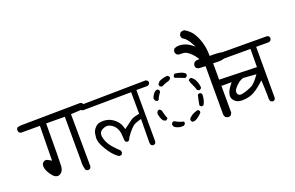

<svg xmlns="http://www.w3.org/2000/svg" viewBox="-92 -1161 2239 1458"><g transform="rotate(-20 1028.0 -431.5)"><path d="M69.8 -551.3H52.2Q32.7 -551.3 17.1 -544.4L10.3 -530.3Q10.3 -529.8 10.3 -528.8Q10.3 -515.6 16.6 -505.9L30.3 -498.5H183.1L179.2 -218.3L168 -225.1Q146.5 -238.8 134.8 -238.8Q122.1 -238.8 111.3 -228Q102.1 -218.8 102.1 -201.7Q102.1 -182.1 113.3 -158.9Q124.5 -135.7 143.1 -114.7Q161.6 -94.2 181.2 -94.2Q198.2 -94.2 211.9 -108.4Q227.5 -123.5 230.2 -155.8Q232.9 -188 233.9 -499.5L384.3 -498.5L385.3 -139.6L384.8 -125Q384.8 -92.3 395.5 -64L408.2 -58.1Q410.2 -57.6 412.1 -57.6Q423.3 -57.6 430.7 -63.5L438 -77.1L435.1 -501L522.9 -505.4Q533.7 -506.8 543 -512.7L550.3 -527.3Q550.8 -529.3 550.8 -532.7Q550.8 -536.1 549.3 -540.8Q547.9 -545.4 544.4 -549.8L530.3 -557.1Q138.2 -551.3 69.8 -551.3Z M938.5 -66.9Q940.4 -66.4 943.4 -66.4Q952.1 -66.4 958.5 -71.8Q965.3 -80.1 965.3 -91.8L964.4 -503.4H1051.3Q1060.1 -504.4 1067.4 -509.8L1073.7 -521.5Q1074.2 -523.4 1074.2 -526.4Q1074.2 -534.7 1068.4 -541L1055.7 -548.3L528.8 -540.5L518.1 -535.6L513.2 -523.4Q512.7 -521.5 512.7 -519.5Q512.7 -510.3 518.1 -504.4Q524.4 -498.5 533.7 -497.6L921.4 -501.5L922.4 -326.7Q894 -321.8 878.2 -316.4Q862.3 -311 853 -304.7Q832.5 -290 783.7 -253.4L780.8 -263.7Q776.4 -281.7 768.6 -296.9Q759.8 -314 741.9 -330.6Q724.1 -347.2 707 -355.5Q689 -364.3 667.5 -367.7Q657.2 -369.6 646 -369.6Q634.8 -369.6 623 -367.7Q601.1 -364.3 585.9 -350.1Q570.3 -335.4 563.2 -320.6Q556.2 -305.7 553.2 -271Q552.7 -267.1 552.7 -263.7Q552.7 -232.4 573.7 -192.9Q603.5 -137.2 637.2 -103.5Q654.8 -85.9 670.4 -77.1Q673.3 -77.1 676.8 -77.1Q686 -77.1 693.4 -82L698.7 -93.8Q699.2 -95.7 699.2 -97.7Q699.2 -107.4 693.8 -114.3Q641.6 -163.6 622.1 -195.8Q602.5 -228 597.7 -260.7Q597.2 -265.6 597.2 -271.7Q597.2 -277.8 598.6 -284.7Q604 -302.7 622.1 -312.5Q642.6 -323.2 659.7 -323.2Q671.4 -323.2 685.1 -317.4Q700.2 -310.5 713.9 -297.4Q746.6 -264.2 746.6 -201.7Q746.6 -175.8 751.5 -164.6L762.7 -158.7Q764.6 -158.2 766.1 -158.2Q775.4 -158.2 781.7 -163.6Q792 -188.5 813.5 -214.4Q835.4 -241.2 851.6 -255.4Q868.7 -270.5 913.1 -282.2L922.4 -285.2L920.4 -95.7Q920.4 -83 926.8 -72.3Z M1545.9 -71.8Q1547.9 -71.3 1552 -71.3Q1556.2 -71.3 1562 -73Q1567.9 -74.7 1573.2 -79.1L1582.5 -95.7L1581.5 -495.1Q1604.5 -493.2 1617.7 -493.2Q1657.7 -493.2 1686 -504.9L1693.8 -520.5Q1694.3 -522.5 1694.3 -526.6Q1694.3 -530.8 1692.6 -536.4Q1690.9 -542 1687 -547.4Q1653.3 -556.6 1601.6 -556.6Q1592.8 -556.6 1575.7 -556.2V-563.5Q1575.7 -618.2 1561.3 -666Q1546.9 -713.9 1524.9 -748Q1503.9 -781.2 1461.4 -805.7Q1457 -806.2 1452.1 -806.2Q1438 -806.2 1426.8 -797.9L1418.5 -781.2Q1418 -779.3 1418 -777.3Q1418 -763.2 1425.8 -753.9Q1460 -734.9 1483.9 -689L1499 -660.2L1473.1 -679.7Q1443.4 -702.1 1404.8 -708.5Q1394 -710.4 1385.7 -710.4Q1361.3 -710.4 1342.3 -699.7L1334.5 -683.6Q1334 -681.6 1334 -679Q1334 -676.3 1335 -671.9Q1336.4 -662.6 1343.3 -654.3L1359.9 -646Q1367.2 -646.5 1373.5 -646.5Q1403.3 -646.5 1418 -639.2Q1436 -630.4 1456.5 -609.9Q1474.1 -592.3 1487.8 -571.3L1494.6 -560.1H1481.4Q1463.4 -560.1 1450.2 -549.3L1441.9 -532.2Q1441.4 -530.3 1441.4 -528.3Q1441.4 -514.2 1449.2 -504.9L1465.8 -496.6L1520 -494.1V-102.1Q1521.5 -89.4 1529.3 -80.1ZM1224.1 -139.6Q1224.1 -140.6 1224.1 -142.1Q1224.1 -143.6 1224.1 -146Q1223.6 -151.4 1221.2 -155.3Q1184.6 -162.6 1153.8 -183.1Q1153.3 -183.1 1150.9 -183.1Q1148.4 -183.1 1144.5 -182.4Q1140.6 -181.6 1137.2 -179.7L1128.9 -163.6L1136.2 -144Q1159.7 -127.4 1187.5 -124.5L1210 -125.5Q1219.7 -129.9 1224.1 -139.6ZM1362.8 -189Q1358.4 -196.8 1350.6 -201.2Q1318.4 -193.8 1297.9 -180.2Q1278.8 -167 1272.9 -156.2V-143.1Q1277.3 -134.3 1285.2 -129.9L1306.2 -132.8Q1338.4 -148.4 1362.8 -177.2ZM1075.2 -303.7Q1067.9 -303.7 1062.5 -299.8L1053.2 -282.7Q1057.1 -246.6 1075.2 -218.3L1093.8 -209L1099.1 -210Q1108.4 -214.4 1113.3 -222.2Q1100.1 -254.9 1092.8 -289.1Q1088.9 -298.8 1079.1 -303.2Q1077.1 -303.7 1075.2 -303.7ZM1386.7 -218.3Q1389.2 -217.8 1391.6 -217.8Q1398.9 -217.8 1403.8 -221.2Q1423.8 -251 1424.3 -303.2Q1420.4 -311.5 1411.1 -315.9Q1409.2 -316.4 1407.5 -316.4Q1405.8 -316.4 1402.8 -315.9Q1397 -315.4 1391.1 -311Q1382.8 -279.3 1374 -230.5Q1378.4 -221.7 1386.7 -218.3ZM1375.5 -447.8Q1367.7 -443.4 1363.3 -434.6Q1368.7 -412.6 1379.9 -391.4Q1391.1 -370.1 1397 -346.7L1412.1 -338.9L1418.9 -339.8Q1427.7 -343.8 1432.1 -353Q1430.2 -384.8 1418.5 -409.7Q1407.7 -433.6 1386.7 -447.8ZM1113.8 -452.6Q1100.1 -452.6 1087.9 -439.5Q1073.2 -423.8 1064.5 -398.4L1070.8 -378.9L1085.4 -370.6L1097.7 -375.5Q1109.4 -404.3 1128.4 -427.2V-439.9Q1124 -449.2 1115.2 -452.6Q1114.3 -452.6 1113.8 -452.6ZM1235.8 -510.7Q1230.5 -520.5 1222.2 -524.9Q1184.6 -522.5 1153.3 -506.8L1136.7 -487.3Q1136.7 -485.8 1136.7 -484.1Q1136.7 -482.4 1137.2 -480Q1137.7 -474.6 1141.1 -469.2L1156.2 -461.4Q1185.5 -477.1 1217.3 -484.4Q1228.5 -489.3 1235.8 -500ZM1363.3 -481.4Q1363.3 -489.3 1358.9 -495.1Q1335.4 -515.1 1279.8 -521Q1271.5 -516.1 1267.1 -506.8Q1266.6 -504.9 1266.6 -502.4Q1266.6 -496.1 1270 -490.7Q1307.1 -478.5 1342.8 -462.9L1349.6 -463.9Q1358.4 -467.8 1362.8 -477.5Q1363.3 -479.5 1363.3 -481.4Z M1908.7 -68.4Q1918.5 -68.4 1924.8 -73.7L1931.2 -85.9V-500.5H2030.8Q2040.5 -502 2048.8 -507.8L2055.2 -520.5Q2055.7 -522.5 2055.7 -523.9Q2055.7 -534.2 2049.8 -542L2037.1 -548.3L1568.8 -550.3Q1564.5 -550.8 1560.5 -550.8Q1532.7 -550.8 1509.3 -540L1503.4 -529.3Q1503.4 -528.8 1503.4 -528.3Q1503.4 -516.1 1510.7 -506.8L1523.4 -500.5H1885.3L1884.3 -354L1565.9 -362.8Q1562 -363.8 1558.1 -363.8Q1547.4 -363.8 1539.1 -357.4L1532.7 -345.7Q1532.7 -344.7 1532.7 -344.2Q1532.7 -332.5 1538.1 -325.2Q1561.5 -314 1589.8 -312H1664.6L1655.3 -300.3Q1639.6 -281.2 1628.4 -260.7Q1617.7 -241.2 1616.2 -217.8Q1616.2 -216.3 1616.2 -215.3Q1616.2 -194.3 1636 -174.6Q1655.8 -154.8 1693.8 -154.8Q1733.9 -154.8 1771.2 -168.5Q1808.6 -182.1 1870.1 -237.8L1881.3 -248Q1886.2 -152.3 1886.2 -120.6Q1886.2 -110.8 1886 -106.9Q1885.7 -103 1885.7 -100.6Q1885.7 -85.4 1892.6 -75.2L1905.3 -68.8Q1907.2 -68.4 1908.7 -68.4ZM1699.2 -199.7Q1683.1 -199.7 1675.8 -211.9Q1671.4 -219.2 1671.4 -228.5Q1671.4 -243.7 1686 -260.7Q1713.9 -293.5 1738.8 -305.2Q1748 -309.6 1759.3 -312L1862.3 -304.2Q1844.7 -280.3 1835.7 -269.5Q1826.7 -258.8 1821.3 -253.4Q1815.9 -248 1813.7 -246.1Q1811.5 -244.1 1809.6 -242.2Q1807.6 -240.2 1805.7 -238.8Q1798.3 -232.9 1796.4 -231.9Q1752.4 -209 1708.5 -200.7Q1703.6 -199.7 1699.2 -199.7Z"/></g></svg>

Font: Bakudai
Style: ExtraLight
Weight: 200
Version: Version 1.48